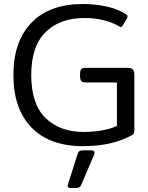

<svg xmlns="http://www.w3.org/2000/svg" viewBox="-20 -715 738 959"><path d="M47 -340Q47 -509 137.5 -602Q228 -695 394 -695Q458 -695 514.5 -682Q571 -669 609 -644Q617 -639 617 -633Q617 -629 614 -623L593 -588Q589 -580 584 -580Q579 -580 574 -584Q544 -602 500 -613.5Q456 -625 402 -625Q279 -625 207.5 -554.5Q136 -484 136 -340Q136 -196 207 -126Q278 -56 398 -56Q445 -56 490 -64Q535 -72 564 -86V-303H409Q393 -303 386.5 -310Q380 -317 380 -332V-349Q380 -364 386.5 -370Q393 -376 409 -376H619Q636 -376 643.5 -368Q651 -360 651 -343V-69Q651 -56 649 -50Q647 -44 639 -40Q541 15 394 15Q228 15 137.5 -78Q47 -171 47 -340ZM318 213 320 204 367 56Q371 44 376.5 40Q382 36 396 36H434Q452 36 452 47Q452 53 449 60L385 210Q379 224 360 224H332Q318 224 318 213Z"/></svg>

Font: Mitr Light
Style: Regular
Weight: 300
Designer: Thanarat Vachiruckul
Foundry: Cadson Demak
Version: Version 1.002